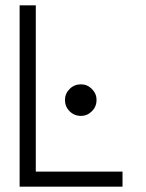

<svg xmlns="http://www.w3.org/2000/svg" viewBox="-20 -704 552 724"><path d="M115 -57H442V0H54V-684H115ZM285 -386Q309 -386 326.5 -368.5Q344 -351 344 -327Q344 -302 326.5 -284.5Q309 -267 285 -267Q260 -267 242.5 -284.5Q225 -302 225 -327Q225 -351 242.5 -368.5Q260 -386 285 -386Z"/></svg>

Font: Bellota
Style: Regular
Weight: 400
Designer: Kemie Guaida
Foundry: Kemie Guaida
Version: Version 1.000;PS 002.000;hotconv 1.0.70;makeotf.lib2.5.58329